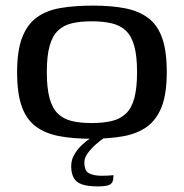

<svg xmlns="http://www.w3.org/2000/svg" viewBox="-20 -488 656 685"><path d="M305 7Q240 7 190.5 -2.5Q141 -12 107.5 -37Q74 -62 57.5 -108.5Q41 -155 41 -231Q41 -307 59 -354Q77 -401 111.5 -426Q146 -451 196.5 -459.5Q247 -468 312 -468Q377 -468 426 -458.5Q475 -449 508.5 -424Q542 -399 558.5 -352.5Q575 -306 575 -231Q575 -154 557 -107.5Q539 -61 504.5 -36Q470 -11 420 -2Q370 7 305 7ZM307 -49Q347 -49 377.5 -56Q408 -63 428.5 -82Q449 -101 459 -137Q469 -173 469 -231Q469 -288 459 -324Q449 -360 428.5 -379Q408 -398 377.5 -405Q347 -412 307 -412Q267 -412 237 -405Q207 -398 187 -379Q167 -360 157 -324Q147 -288 147 -231Q147 -173 157 -137Q167 -101 187 -82Q207 -63 237 -56Q267 -49 307 -49ZM329 177Q294 177 273 170Q252 163 243 146.5Q234 130 234 105Q234 83 244.5 64.5Q255 46 270.5 31Q286 16 302.5 5Q319 -6 329 -11H377Q369 -8 353.5 2.5Q338 13 321.5 27.5Q305 42 293 58.5Q281 75 281 91Q281 122 298 130.5Q315 139 342 139Q357 139 365.5 138.5Q374 138 378.5 137.5Q383 137 385 137Q385 151 381.5 160Q378 169 366 173Q354 177 329 177Z"/></svg>

Font: Genos Thin Medium
Style: Regular
Weight: 500
Version: Version 1.010